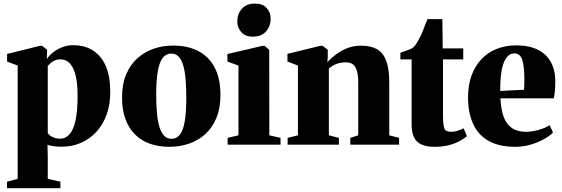

<svg xmlns="http://www.w3.org/2000/svg" viewBox="-20 -786 3054 1043"><path d="M18 236.5V201L76 185.5V-430L18.5 -451.5V-493L196 -537H209L236 -515.5L234.5 -464.5Q243 -480 263.8 -497.8Q284.5 -515.5 314 -528Q343.5 -540.5 377.5 -540.5Q440 -540.5 485.2 -511.8Q530.5 -483 554.8 -426.8Q579 -370.5 579 -287.5Q579 -219.5 559.5 -164.5Q540 -109.5 504 -70.2Q468 -31 419.8 -10Q371.5 11 314 11Q291.5 11 269.8 7.8Q248 4.5 238 1L239.5 70V185.5L308 201V236.5ZM306 -32.5Q336.5 -32.5 358 -57Q379.5 -81.5 390.5 -133Q401.5 -184.5 401.5 -265Q401.5 -321 394.2 -359.2Q387 -397.5 374.2 -420.5Q361.5 -443.5 344.8 -453.5Q328 -463.5 309.5 -463.5Q289.5 -463.5 275.8 -457Q262 -450.5 253.2 -442Q244.5 -433.5 239.5 -427.5V-64Q247.5 -49.5 266.8 -41Q286 -32.5 306 -32.5Z M643 -256Q643 -329.5 665.8 -382.8Q688.5 -436 727.5 -470.5Q766.5 -505 816.2 -521.8Q866 -538.5 920 -538.5Q1000 -538.5 1057.8 -508.2Q1115.5 -478 1146.5 -418.5Q1177.5 -359 1177.5 -270.5Q1177.5 -197 1154.8 -143.5Q1132 -90 1093.2 -55.8Q1054.5 -21.5 1004.8 -5Q955 11.5 900 11.5Q841.5 11.5 794.2 -5.2Q747 -22 713.2 -55.8Q679.5 -89.5 661.2 -139.5Q643 -189.5 643 -256ZM912 -32Q940 -32 957.8 -55.2Q975.5 -78.5 983.8 -128Q992 -177.5 992 -255Q992 -310 988.2 -354.5Q984.5 -399 975.5 -430.2Q966.5 -461.5 950.8 -478.2Q935 -495 911.5 -495Q882.5 -495 864.2 -471.8Q846 -448.5 837.2 -399.2Q828.5 -350 828.5 -271Q828.5 -216 832.5 -172Q836.5 -128 846 -96.8Q855.5 -65.5 871.5 -48.8Q887.5 -32 912 -32Z M1216.5 0V-37L1275.5 -51V-430L1215.5 -451.5V-492.5L1406 -537H1417.5L1442.5 -515L1443 -51L1504 -37V0ZM1353 -587Q1311.5 -587 1290.2 -612Q1269 -637 1269 -669.5Q1269 -710 1293.8 -738.2Q1318.5 -766.5 1365 -766.5H1366Q1407.5 -766.5 1429 -742.2Q1450.5 -718 1450.5 -684.5Q1450.5 -645 1425.8 -616Q1401 -587 1354 -587Z M1598.5 -51V-430L1541.5 -451.5V-493.5L1719.5 -537H1733L1760.5 -515.5V-478.5L1758.5 -448Q1778.5 -470.5 1806 -491Q1833.5 -511.5 1867.5 -524.8Q1901.5 -538 1941 -538Q1994 -538 2027.8 -518.8Q2061.5 -499.5 2078 -456Q2094.5 -412.5 2094.5 -339V-51L2148 -37V0H1883V-37L1926 -51V-337.5Q1926 -376 1919.2 -400Q1912.5 -424 1898 -435.8Q1883.5 -447.5 1859 -447.5Q1836.5 -447.5 1819.2 -442.5Q1802 -437.5 1789.2 -430Q1776.5 -422.5 1766.5 -415V-51L1821 -37V0H1542.5V-37Z M2341 11.5Q2275 11.5 2245.5 -17.2Q2216 -46 2216 -109.5V-463.5H2155V-499.5Q2166.5 -504 2179 -508Q2191.5 -512 2202.8 -516.5Q2214 -521 2222 -526.5Q2230.5 -533 2237.8 -543Q2245 -553 2251.2 -565.2Q2257.5 -577.5 2263.5 -588.5Q2269.5 -599.5 2276 -615.8Q2282.5 -632 2289.2 -649.8Q2296 -667.5 2302 -682H2383L2385 -523H2496.5V-463.5H2386.5V-162.5Q2386.5 -120.5 2390.5 -100.8Q2394.5 -81 2404.2 -75.5Q2414 -70 2431.5 -70Q2449 -70 2466.8 -76Q2484.5 -82 2498.5 -89L2516.5 -46Q2500 -32 2475.2 -18.8Q2450.5 -5.5 2417 3Q2383.5 11.5 2341 11.5Z M2779.5 11.5Q2689 11.5 2632.2 -21.8Q2575.5 -55 2549 -115.2Q2522.5 -175.5 2522.5 -256Q2522.5 -322.5 2541.2 -374.8Q2560 -427 2594.8 -464Q2629.5 -501 2677.8 -520.2Q2726 -539.5 2785 -539.5Q2885.5 -539.5 2940 -490Q2994.5 -440.5 2996.5 -348.5Q2996.5 -314.5 2994.2 -290.2Q2992 -266 2988 -252H2698.5Q2701 -202.5 2710.8 -168Q2720.5 -133.5 2738 -111.8Q2755.5 -90 2780.5 -80Q2805.5 -70 2838 -70Q2869.5 -70 2906.5 -80.5Q2943.5 -91 2965.5 -106L2984 -66Q2970 -50.5 2938.8 -32.2Q2907.5 -14 2866 -1.2Q2824.5 11.5 2779.5 11.5ZM2697.5 -292 2827 -298.5Q2827.5 -313.5 2828 -326.8Q2828.5 -340 2828.5 -355Q2828.5 -423.5 2817.5 -459.8Q2806.5 -496 2773 -496Q2758 -496 2744.2 -486Q2730.5 -476 2719.8 -452.8Q2709 -429.5 2703 -390.2Q2697 -351 2697.5 -292Z"/></svg>

Font: Merriweather 96pt Black
Style: Regular
Weight: 900
Version: Version 2.100